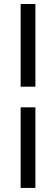

<svg xmlns="http://www.w3.org/2000/svg" viewBox="-20 -879 274 940"><path d="M81.1 41V-353.5H153.3V41ZM81.1 -454.6V-859.4H153.3V-454.6Z"/></svg>

Font: Antonio Thin
Style: Regular
Weight: 250
Designer: Vernon Adams
Foundry: Vernon Adams
Version: Version 1.002